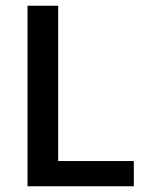

<svg xmlns="http://www.w3.org/2000/svg" viewBox="-20 -650 500 670"><path d="M76 -630H183V-88H447V0H76Z"/></svg>

Font: Mukta Vaani Medium
Style: Regular
Weight: 500
Designer: Noopur Datye, Girish Dalvi, Yashodeep Gholap, Pallavi Karambelkar
Foundry: Ek Type
Version: Version 2.538;PS 1.000;hotconv 16.6.51;makeotf.lib2.5.65220;